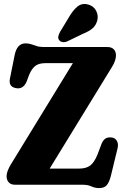

<svg xmlns="http://www.w3.org/2000/svg" viewBox="-20 -939 635 976"><path d="M549.5 -599 232.5 -82H381.5Q418.5 -82 439 -97.8Q459.5 -113.5 476 -154.5L497 -210Q506.5 -230.5 519.8 -236.8Q533 -243 551 -239.5Q567.5 -236.5 575.2 -220.8Q583 -205 577 -182.5L543 -42.5Q534.5 -11 522 3Q509.5 17 484 17Q462.5 17 444.8 8.5Q427 0 396 0H56Q35.5 0 24.5 -12Q13.5 -24 13.5 -43.5Q13.5 -67 35 -103L350.5 -618H211Q178.5 -618 160.2 -604.5Q142 -591 128.5 -559.5L115 -523.5Q97 -482.5 58.5 -491.5Q22.5 -499.5 30.5 -539.5L54.5 -659Q66.5 -718.5 109.5 -718.5Q126 -718.5 139 -714Q152 -709.5 166.5 -704.8Q181 -700 202.5 -700H526Q547 -700 558.2 -688.5Q569.5 -677 569.5 -657.5Q569.5 -646 565 -631.5Q560.5 -617 549.5 -599ZM330.5 -851.5Q350.5 -886.5 373.5 -905.5Q396.5 -924.5 428.5 -916Q456.5 -908 468.8 -884Q481 -860 474.5 -835Q468 -810.5 450.8 -795.2Q433.5 -780 400 -766.5L321.5 -728.5Q310.5 -723.5 299 -725Q287.5 -726.5 281 -734.5Q274 -744 276.5 -754.5Q279 -765 285 -776.5Z"/></svg>

Font: Fraunces 144pt SuperSoft
Style: Bold
Weight: 700
Version: Version 1.000;[b76b70a41]